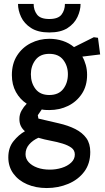

<svg xmlns="http://www.w3.org/2000/svg" viewBox="-20 -681 530 970"><path d="M216 269Q161 269 117 250Q73 231 47.5 196Q22 161 22 114Q22 65 48 32.5Q74 0 106 -18Q93 -29 85.5 -44Q78 -59 78 -80Q78 -103 89 -122.5Q100 -142 115 -157Q81 -179 60.5 -216Q40 -253 40 -302Q40 -359 66 -400Q92 -441 135.5 -463Q179 -485 229 -485Q265 -485 297 -474.5Q329 -464 354 -443L454 -493L475 -490L486 -406L396 -395Q407 -376 413.5 -352.5Q420 -329 420 -303Q420 -247 393.5 -207Q367 -167 324 -146Q281 -125 229 -125Q219 -125 209.5 -125.5Q200 -126 191 -128L171 -99L174 -82L277 -58Q325 -47 360.5 -29Q396 -11 416 16.5Q436 44 436 87Q436 146 405.5 186.5Q375 227 324.5 248Q274 269 216 269ZM232 176Q263 176 292 167Q321 158 339.5 140.5Q358 123 358 100Q358 78 341 65.5Q324 53 296.5 44.5Q269 36 236.5 30Q204 24 174 15Q145 28 127 49Q109 70 109 98Q109 121 125 138.5Q141 156 168.5 166Q196 176 232 176ZM229 -201Q276 -201 299.5 -231.5Q323 -262 323 -306Q323 -348 299.5 -378.5Q276 -409 229 -409Q183 -409 159.5 -378.5Q136 -348 136 -306Q136 -262 159.5 -231.5Q183 -201 229 -201ZM229 -517Q172 -517 137 -539.5Q102 -562 86.5 -595.5Q71 -629 71 -661H150Q150 -630 167 -607.5Q184 -585 229 -585Q274 -585 291 -607.5Q308 -630 308 -661H387Q387 -629 371.5 -595.5Q356 -562 321.5 -539.5Q287 -517 229 -517Z"/></svg>

Font: Kreon
Style: Regular
Weight: 400
Designer: Julia Petretta
Foundry: Julia Petretta and Eli Heuer
Version: Version 2.002